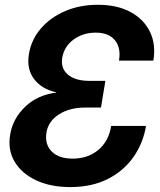

<svg xmlns="http://www.w3.org/2000/svg" viewBox="-20 -759 660 791"><path d="M269 11.7Q188 11.7 128.4 -16.4Q68.8 -44.4 40 -93.3Q11.2 -142.1 22 -205.1Q32.7 -270 83.3 -318.8Q133.8 -367.7 211.4 -377.4V-378.9Q152.3 -391.6 120.6 -433.1Q88.9 -474.6 99.1 -536.1Q108.9 -595.7 148.2 -641.4Q187.5 -687 248 -713.1Q308.6 -739.3 382.8 -739.3Q462.9 -739.3 517.8 -709.5Q572.8 -679.7 597.9 -627.7Q623 -575.7 611.8 -509.3H470.2Q479 -562 453.4 -593.3Q427.7 -624.5 374 -624.5Q321.8 -624.5 283.2 -596.2Q244.6 -567.9 236.3 -521Q229.5 -477.1 260 -451.4Q290.5 -425.8 349.1 -425.8H414.1L396 -315.9H331.1Q266.6 -315.9 222.9 -287.8Q179.2 -259.8 171.4 -213.4Q163.6 -164.6 192.9 -135Q222.2 -105.5 279.8 -105.5Q341.8 -105.5 384.8 -141.1Q427.7 -176.8 438 -240.2H581.5Q570.3 -170.9 531 -113.8Q491.7 -56.6 425.8 -22.5Q359.9 11.7 269 11.7Z"/></svg>

Font: Inter Display
Style: Bold Italic
Weight: 700
Italic angle: -9.39999°
Designer: Rasmus Andersson
Foundry: rsms
Version: Version 4.000;git-a52131595